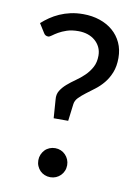

<svg xmlns="http://www.w3.org/2000/svg" viewBox="-83 -783 617 846"><g transform="rotate(10 225.0 -359.5)"><path d="M39.5 -653.5Q55.5 -668 74.5 -681Q93.5 -694 116 -704Q138.5 -714 164.5 -719.8Q190.5 -725.5 221 -725.5Q261 -725.5 295 -714Q329 -702.5 353.8 -681.2Q378.5 -660 392.5 -629.8Q406.5 -599.5 406.5 -562Q406.5 -524 395.2 -496.2Q384 -468.5 367 -448Q350 -427.5 329.8 -412.2Q309.5 -397 291.8 -383.5Q274 -370 261 -356.8Q248 -343.5 246 -327L236.5 -251H171.5L165.5 -334Q163 -356.5 173.5 -373.5Q184 -390.5 201 -405.2Q218 -420 238.2 -434Q258.5 -448 276.2 -465.2Q294 -482.5 306 -504.5Q318 -526.5 318 -556.5Q318 -577.5 309.8 -594.5Q301.5 -611.5 287.2 -623.5Q273 -635.5 254 -641.8Q235 -648 213 -648Q183 -648 161.5 -640.8Q140 -633.5 125 -624.8Q110 -616 100.5 -608.8Q91 -601.5 85 -601.5Q71.5 -601.5 65 -613ZM137 -57.5Q137 -71 142 -82.8Q147 -94.5 155.5 -103.5Q164 -112.5 176 -117.5Q188 -122.5 201.5 -122.5Q215 -122.5 226.8 -117.5Q238.5 -112.5 247.2 -103.5Q256 -94.5 261 -82.8Q266 -71 266 -57.5Q266 -43.5 261 -31.8Q256 -20 247.2 -11.2Q238.5 -2.5 226.8 2.5Q215 7.5 201.5 7.5Q188 7.5 176 2.5Q164 -2.5 155.5 -11.2Q147 -20 142 -31.8Q137 -43.5 137 -57.5Z"/></g></svg>

Font: Lato Medium
Style: Regular
Weight: 500
Designer: Lukasz Dziedzic
Foundry: tyPoland Lukasz Dziedzic
Version: Version 2.006; 2014-01-15